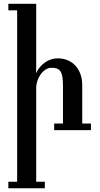

<svg xmlns="http://www.w3.org/2000/svg" viewBox="-20 -700 540 1033"><path d="M469.2 0H271.5V-35.2H318.8V-237.3Q318.8 -267.1 315.7 -286.1Q312.5 -305.2 305.2 -316.2Q297.9 -327.1 286.1 -331.3Q274.4 -335.4 257.3 -335.4Q240.2 -335.4 225.3 -325.7Q210.4 -315.9 199.2 -300.5Q188 -285.2 181.4 -266.1Q174.8 -247.1 174.8 -228.5V277.8H221.2V313H24.9V277.8H72.3V-644.5H24.9V-679.7H174.8V-333.5L173.8 -306.6Q182.6 -324.7 195.3 -339.6Q208 -354.5 223.1 -364.7Q238.3 -375 255.1 -380.6Q272 -386.2 289.6 -386.2Q319.3 -386.2 343.8 -376Q368.2 -365.7 385.7 -346.7Q403.3 -327.6 412.8 -301.3Q422.4 -274.9 422.4 -242.7V-35.2H469.2Z"/></svg>

Font: Arian Grqi
Style: Italic
Weight: 400
Italic angle: -15°
Designer: Ruben Hakobyan (Tarumian)
Foundry: Ruben Hakobyan (Tarumian)
Version: Version 1.002